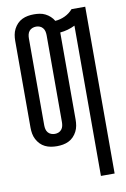

<svg xmlns="http://www.w3.org/2000/svg" viewBox="-103 -802 705 1077"><g transform="rotate(-10 250.0 -264.0)"><path d="M382 215V-641Q362 -631 340.5 -625Q319 -619 297 -617V-120Q297 -103 294 -86Q291 -69 283 -53.5Q275 -38 263 -25.5Q251 -13 235.5 -5.5Q220 2 203 5Q186 8 169 8Q151 8 134 5Q117 2 101.5 -5.5Q86 -13 74 -25.5Q62 -38 54 -53.5Q46 -69 43 -86Q40 -103 40 -120V-615Q40 -632 43 -649Q46 -666 54 -681.5Q62 -697 74 -709.5Q86 -722 101.5 -729.5Q117 -737 134 -740Q151 -743 169 -743Q185 -743 201.5 -740.5Q218 -738 233 -730.5Q248 -723 260.5 -711.5Q273 -700 281 -686Q310 -688 336.5 -700.5Q363 -713 382 -735H460V215ZM169 -62Q180 -62 190 -66Q200 -70 207 -78.5Q214 -87 216.5 -98Q219 -109 219 -120V-615Q219 -626 216.5 -637Q214 -648 207 -656.5Q200 -665 190 -669Q180 -673 169 -673Q158 -673 147.5 -669Q137 -665 130 -656.5Q123 -648 120.5 -637Q118 -626 118 -615V-120Q118 -109 120.5 -98Q123 -87 130 -78.5Q137 -70 147.5 -66Q158 -62 169 -62Z"/></g></svg>

Font: Iosevka Term
Style: Regular
Weight: 400
Monospace: yes
Designer: Belleve Invis
Foundry: Belleve Invis
Version: Version 30.0.1